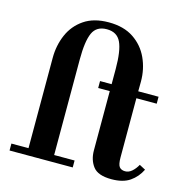

<svg xmlns="http://www.w3.org/2000/svg" viewBox="-111 -865 943 976"><g transform="rotate(15 360.0 -376.5)"><path d="M23.5 -36.5H113.5V-511.5Q113.5 -577 138 -633.8Q162.5 -690.5 213.5 -725.2Q264.5 -760 343 -760Q422 -760 474 -725.2Q526 -690.5 552 -633.8Q578 -577 578 -511.5L577.5 -460H684.5V-423.5H577.5V-112.5Q577.5 -75 587.5 -62.5Q597.5 -50 618 -50Q637 -50 653.5 -64.5Q670 -79 682 -101L714 -84Q694 -43 657.8 -18Q621.5 7 561 7Q490 7 463.8 -27.2Q437.5 -61.5 437.5 -111.5V-423.5H376.5V-460H437.5V-540Q437.5 -635.5 417 -679.5Q396.5 -723.5 342.5 -723.5Q288 -723.5 268.2 -679.5Q248.5 -635.5 248.5 -540V-36.5H356V0H23.5Z"/></g></svg>

Font: Bodoni* 06pt
Style: Bold
Weight: 700
Version: Version 2.3